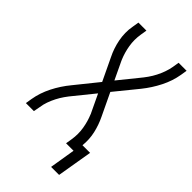

<svg xmlns="http://www.w3.org/2000/svg" viewBox="-267 -811 1034 1034"><g transform="rotate(45 250.0 -294.0)"><path d="M349 147 373 0H316L322 -37Q329 -81 322 -123.5Q315 -166 299 -204V-205Q299 -205 299 -205Q299 -205 299 -205Q298 -207 297 -209Q296 -211 295 -213L248 -312L163 -207Q147 -188 133 -168Q119 -148 108 -126.5Q97 -105 89 -82.5Q81 -60 78 -37L71 0H10L16 -37Q25 -91 51.5 -143.5Q78 -196 116 -242L220 -371L159 -499Q148 -521 140 -544.5Q132 -568 127 -593.5Q122 -619 121.5 -645.5Q121 -672 126 -698L132 -735H193L187 -698Q180 -654 187 -611.5Q194 -569 210 -531V-530Q210 -530 210 -530Q210 -530 210 -530H211Q211 -528 212 -526Q213 -524 214 -522L261 -423L346 -528Q362 -547 376 -567Q390 -587 401 -608.5Q412 -630 420 -652.5Q428 -675 432 -698L438 -735H499L493 -698Q484 -644 457.5 -591.5Q431 -539 394 -493L289 -364L350 -236Q370 -195 380.5 -149.5Q391 -104 386 -55H444L410 147Z"/></g></svg>

Font: Iosevka Curly Light Oblique
Style: Regular
Weight: 300
Italic angle: -9°
Monospace: yes
Designer: Belleve Invis
Foundry: Belleve Invis
Version: Version 11.1.0; ttfautohint (v1.8.3)